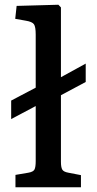

<svg xmlns="http://www.w3.org/2000/svg" viewBox="-20 -786 406 806"><path d="M339.8 -441.9 235.8 -386.2V-106.9Q235.8 -83.5 241.5 -74Q247.1 -64.5 267.1 -61L319.8 -50.8V0H44.9V-51.8L99.1 -61Q119.6 -64.5 124.8 -74.5Q129.9 -84.5 129.9 -109.9V-340.8L26.9 -286.1V-363.8L129.9 -418V-641.1Q129.9 -673.3 122.6 -684.1Q115.2 -694.8 87.9 -699.2L43.9 -707L49.8 -761.2L225.1 -766.1L235.8 -754.9V-461.9L339.8 -519Z"/></svg>

Font: Literata Book Medium
Style: Regular
Weight: 500
Designer: Latin by Veronika Burian and Jose Scaglione. Greek by Irene Vlachou. Cyrillic by Vera Evstafieva
Foundry: TypeTogether
Version: Version 2.003;PS 002.003;hotconv 1.0.88;makeotf.lib2.5.64775